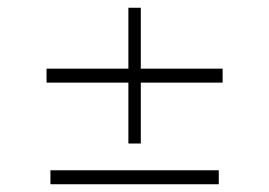

<svg xmlns="http://www.w3.org/2000/svg" viewBox="-20 -641 694 495"><path d="M110 -166V-202H544V-166ZM100 -428V-464H554V-428ZM311 -271V-621H343V-271Z"/></svg>

Font: Savate ExtraLight
Style: Regular
Weight: 200
Designer: Max Esnée
Foundry: Plomb Type
Version: Version 2.000